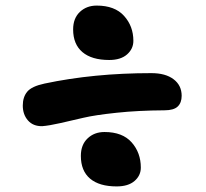

<svg xmlns="http://www.w3.org/2000/svg" viewBox="-20 -689 740 691"><path d="M373 -473.1Q310.1 -473.1 276.6 -501.5Q243.2 -529.8 243.2 -583Q243.2 -623 267.3 -646Q291.5 -668.9 328.1 -668.9Q393.1 -668.9 426.5 -631.8Q460 -594.7 460 -542Q460 -513.2 437.3 -493.2Q414.6 -473.1 373 -473.1ZM131.8 -234.9Q99.1 -234.4 80.6 -255.6Q62 -276.9 62 -309.1Q62 -339.8 78.1 -359.1Q94.2 -378.4 140.1 -388.2Q317.4 -425.8 524.9 -425.8Q575.7 -425.8 604.7 -403.8Q633.8 -381.8 633.8 -344.2Q633.8 -319.3 619.6 -305.7Q605.5 -292 571.8 -292Q478 -291.5 399.7 -283.2Q321.3 -274.9 280 -265.1Q238.8 -255.4 197.8 -246.1Q156.7 -236.8 131.8 -234.9ZM399.9 -18.1Q337.4 -18.1 304.2 -46.1Q271 -74.2 271 -127.9Q271 -168 295.2 -190.9Q319.3 -213.9 356 -213.9Q420.9 -213.9 453.9 -176.5Q486.8 -139.2 486.8 -85.9Q486.8 -57.1 464.1 -37.6Q441.4 -18.1 399.9 -18.1Z"/></svg>

Font: Shantell Sans Irregular
Style: Bold
Weight: 700
Designer: Stephen Nixon, Anya Danilova, Shantell Martin
Foundry: Arrow Type
Version: Version 1.006;[9816181b4]